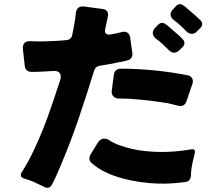

<svg xmlns="http://www.w3.org/2000/svg" viewBox="-20 -846 1040 914"><path d="M866 -698Q839 -727 807 -751Q793 -762 792 -775.5Q791 -789 803 -801L818 -817Q826 -826 837 -826Q846 -826 853 -820Q860 -816 872 -805L917 -766Q922 -761 926 -757Q930 -753 935 -749Q943 -741 942.5 -731Q942 -721 934 -713L917 -696Q907 -685 893 -685Q878 -685 866 -698ZM192 45Q187 42 181.5 39Q176 36 170 34Q157 27 144 21.5Q131 16 118 11Q111 9 105 7Q99 5 93 3Q71 -5 83 -25Q113 -72 139 -126.5Q165 -181 187.5 -238Q210 -295 229.5 -353.5Q249 -412 267 -466Q273 -487 264 -498.5Q255 -510 233 -508Q205 -507 179 -505Q164 -504 151 -504Q138 -504 127 -504Q101 -506 98 -532L89 -612Q86 -652 126 -650Q140 -649 155.5 -649Q171 -649 188 -649Q214 -650 240.5 -651Q267 -652 296 -655Q319 -657 324 -680Q329 -706 334 -732Q339 -758 341 -784Q343 -801 353 -809Q363 -817 380 -815L470 -803Q483 -801 489.5 -792.5Q496 -784 494 -770Q492 -763 491 -756.5Q490 -750 488 -742L481 -709Q477 -694 484 -686.5Q491 -679 506 -682Q520 -684 533 -687Q546 -690 558 -693Q575 -698 586.5 -690.5Q598 -683 600 -665L610 -594Q612 -582 606 -572Q600 -562 588 -559Q577 -556 564 -553Q551 -550 537 -548Q517 -543 497 -540Q477 -537 455 -533Q435 -530 428 -510Q393 -395 354.5 -282Q316 -169 269 -58Q258 -32 247.5 -8.5Q237 15 226 35Q219 48 205 48Q200 48 192 45ZM783 -608Q775 -616 767.5 -623Q760 -630 752 -638Q744 -645 737 -651Q730 -657 722 -662Q709 -673 707.5 -686.5Q706 -700 718 -713L733 -728Q741 -737 752 -737Q761 -737 768 -731Q775 -727 787 -716L832 -677Q837 -672 841.5 -668Q846 -664 850 -659Q858 -651 858 -641Q858 -631 850 -623L833 -606Q820 -595 809 -595Q796 -595 783 -608ZM827 -343Q816 -346 805 -348.5Q794 -351 782 -354Q734 -362 687.5 -367.5Q641 -373 593 -376Q581 -376 569 -376.5Q557 -377 546 -377Q529 -377 519.5 -387.5Q510 -398 512 -415L522 -491Q527 -519 554 -519Q634 -519 714 -511Q794 -503 872 -488Q888 -485 894.5 -473.5Q901 -462 896 -447L868 -365Q858 -335 827 -343ZM865 20Q830 25 797 27Q764 29 732 28Q695 27 651 21Q607 15 564 3.5Q521 -8 482 -26.5Q443 -45 414 -72Q406 -80 405.5 -90Q405 -100 410 -109L447 -169Q458 -186 476 -186Q488 -186 499 -179Q522 -164 550.5 -154Q579 -144 609 -137Q639 -130 669.5 -127Q700 -124 726 -123Q803 -120 890 -135Q901 -137 905.5 -132Q910 -127 907 -116L901 -91Q896 -71 892.5 -50Q889 -29 889 -9Q888 2 882 10Q876 18 865 20Z"/></svg>

Font: Higure Gothic Black
Style: Regular
Weight: 900
Designer: Yoshimichi Ohira
Foundry: Positype
Version: Version 1.000